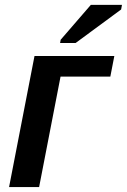

<svg xmlns="http://www.w3.org/2000/svg" viewBox="-20 -754 512 774"><path d="M468.3 -715.8 284.7 -580.6H222.2L224.6 -593.8L346.2 -734.4H471.7ZM224.1 -445.3 137.7 0H16.6L119.1 -528.3H440.9L424.8 -445.3Z"/></svg>

Font: Arimo SemiBold
Style: Italic
Weight: 600
Italic angle: -12°
Version: Version 1.33